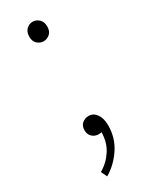

<svg xmlns="http://www.w3.org/2000/svg" viewBox="-179 -543 589 750"><g transform="rotate(-30 115.5 -168.5)"><path d="M115 -415Q100 -415 87.5 -426Q75 -437 75 -458Q75 -480 87.5 -491.5Q100 -503 115 -503Q131 -503 143.5 -491.5Q156 -480 156 -458Q156 -437 143.5 -426Q131 -415 115 -415ZM66 166 53 139Q88 119 110.5 84.5Q133 50 133 2L118 -58L155 -11Q148 0 139 3.5Q130 7 120 7Q103 7 91 -4Q79 -15 79 -34Q79 -54 91.5 -64.5Q104 -75 120 -75Q142 -75 155.5 -56Q169 -37 169 -5Q169 51 139.5 95.5Q110 140 66 166Z"/></g></svg>

Font: Shanggu Sans SC VF
Style: Regular
Weight: 250
Designer: GuiWonder
Version: Version 1.021